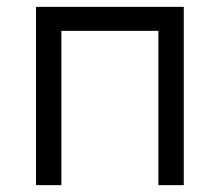

<svg xmlns="http://www.w3.org/2000/svg" viewBox="-20 -540 641 560"><path d="M85 0H159V-450H442V0H516V-520H85Z"/></svg>

Font: Fixel Variable
Style: Regular
Weight: 100
Width: 3
Designer: AlfaBravo + MacPaw
Foundry: Kyrylo Tkachov, Marchela Mozhyna, Serhii Makarenko, Maria Weinstein, Zakhar Kryvoshyya
Version: Version 1.211